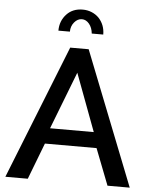

<svg xmlns="http://www.w3.org/2000/svg" viewBox="-60 -965 796 1015"><g transform="rotate(5 337.5 -458.0)"><path d="M396 -794H457Q457 -846 423 -882Q407 -898 385 -907Q363 -916 338 -916Q285 -916 253 -882Q219 -846 219 -794H280Q280 -823 297.5 -844Q315 -865 338 -865Q360 -865 376.5 -845Q393 -825 396 -794ZM126 0 200 -193H474L549 0H667L387 -710H289L7 0ZM338 -581 452 -276H220Z"/></g></svg>

Font: RT Raleway SemiBold
Style: Regular
Weight: 400
Designer: Matt McInerney, Pablo Impallari, Rodrigo Fuenzalida — Edited by Milan Moffatt in April 2016
Foundry: Matt McInerney, Pablo Impallari, Rodrigo Fuenzalida — Edited by Milan Moffatt in April 2016
Version: Version 3.001